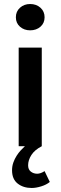

<svg xmlns="http://www.w3.org/2000/svg" viewBox="-20 -728 302 956"><path d="M138 208Q96 208 68 186Q40 164 40 120Q40 99 46.5 81Q53 63 62.5 48Q72 33 83 21Q94 9 104 0H73V-491H188V0Q153 18 136.5 43.5Q120 69 120 95Q120 116 133.5 126.5Q147 137 165 137Q182 137 202 124L228 178Q211 192 185 200Q159 208 138 208ZM130 -577Q100 -577 79.5 -595Q59 -613 59 -642Q59 -671 79.5 -689.5Q100 -708 130 -708Q161 -708 181.5 -689.5Q202 -671 202 -642Q202 -613 181.5 -595Q161 -577 130 -577Z"/></svg>

Font: Giro Semibold
Style: Regular
Weight: 600
Designer: Paul D. Hunt
Foundry: Adobe Systems Incorporated
Version: Version 1.000;PS 1.0;hotconv 1.0.88;makeotf.lib2.5.647800